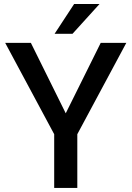

<svg xmlns="http://www.w3.org/2000/svg" viewBox="-20 -921 645 941"><path d="M131.3 -710.9H5.4L245.6 -263.2V0H358.9V-263.2L599.1 -710.9H473.6L302.2 -365.7ZM247.6 -755.4H335.4L467.8 -901.4H343.3Z"/></svg>

Font: Bert Sans Medium
Style: Regular
Weight: 500
Designer: Christian Robertson (Google), Cristiano Sobral
Foundry: Google, Cristiano Sobral
Version: Version 3.101